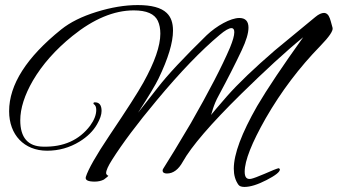

<svg xmlns="http://www.w3.org/2000/svg" viewBox="-20 -671 1333 758"><path d="M1293 -561C1287 -584 1283 -597 1282 -599C1277 -613 1269 -620 1259 -620C1250 -620 1238 -615 1225 -604L1065 -472C984 -402 921 -342 876 -291C839 -248 818 -224 813 -217C816 -221 821 -254 844 -295C880 -362 910 -421 934 -472C952 -510 961 -540 961 -562C961 -587 949 -600 925 -600C890 -600 835 -569 796 -532C706 -444 641 -375 602 -324L525 -226C567 -291 594 -336 606 -361C644 -440 663 -503 663 -550C663 -581 655 -604 638 -620C616 -641 578 -651 524 -651C473 -651 419 -642 361 -624C303 -606 257 -583 222 -555C85 -445 16 -337 16 -232C16 -139 75 -76 166 -76C212 -76 255 -88 294 -112C325 -131 348 -154 363 -180C375 -201 381 -218 381 -233C381 -256 372 -267 355 -267C351 -267 349 -266 349 -263C349 -262 349 -261 350 -260C357 -256 360 -248 360 -237C360 -218 352 -197 336 -175C293 -118 231 -90 150 -92C90 -93 60 -128 60 -196C60 -243 77 -296 110 -353C147 -416 199 -475 266 -529C349 -596 430 -630 508 -630C559 -630 590 -616 603 -589C610 -574 613 -557 613 -538C613 -490 591 -426 546 -345C525 -307 480 -237 412 -136C359 -57 328 -2 319 27C315 40 327 46 354 46C368 46 380 43 390 38C402 29 408 24 408 23C408 23 399 20 399 12C399 2 407 -16 423 -41C463 -104 521 -182 598 -274C691 -386 774 -472 847 -533C868 -551 884 -560 894 -560C901 -560 905 -555 905 -544C905 -530 899 -510 888 -483C856 -408 804 -308 733 -184C684 -101 648 -42 625 -6C623 -3 622 -1 622 2C622 10 628 14 639 14C664 14 685 -2 702 -33C735 -92 812 -182 933 -301C1026 -392 1107 -467 1177 -524C1096 -411 1035 -320 995 -252C934 -145 903 -63 903 -5C903 20 909 41 921 58C925 64 933 67 945 67C968 67 997 58 1032 40C1067 22 1085 8 1085 -2C1085 -4 1083 -6 1080 -7C1072 -5 1054 2 1025 15C999 26 981 33 971 35C954 38 946 29 946 7C946 -37 974 -107 1029 -204C1090 -310 1162 -405 1245 -490C1280 -526 1296 -550 1293 -561Z"/></svg>

Font: AlexBrush
Style: Regular
Weight: 400
Designer: Robert E. Leuschke
Foundry: Robert E. Leuschke
Version: Version 1.001